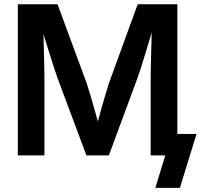

<svg xmlns="http://www.w3.org/2000/svg" viewBox="-20 -748 966 924"><path d="M65.9 0V-727.5H256.8L397 -348.1Q403.8 -327.1 413.1 -296.1Q422.4 -265.1 432.4 -230Q442.4 -194.8 451.2 -162.4Q460 -129.9 465.3 -106.4H436Q441.9 -129.4 450.4 -161.9Q459 -194.3 469 -229.2Q479 -264.2 488.3 -295.7Q497.6 -327.1 504.4 -348.1L642.6 -727.5H833.5V0H705.1V-369.6Q705.1 -393.1 705.8 -425.3Q706.5 -457.5 707.5 -493.9Q708.5 -530.3 709.5 -567.4Q710.4 -604.5 710.4 -638.2H723.6Q712.9 -600.6 701.2 -561.8Q689.5 -522.9 678.5 -486.6Q667.5 -450.2 657.7 -420.2Q647.9 -390.1 640.6 -369.6L503.9 0H396L257.8 -369.6Q250.5 -389.6 240.7 -419.7Q231 -449.7 219.7 -485.8Q208.5 -522 196.3 -561Q184.1 -600.1 172.4 -638.2H188.5Q189 -605.5 189.7 -568.6Q190.4 -531.7 191.4 -495.4Q192.4 -459 193.1 -426.3Q193.8 -393.6 193.8 -369.6V0ZM727.5 156.2 775.4 0H738.8V-103.5H925.8L845.7 156.2Z"/></svg>

Font: Inter 24pt SemiBold
Style: Regular
Weight: 600
Designer: Rasmus Andersson
Foundry: rsms
Version: Version 4.001;git-66647c0bb